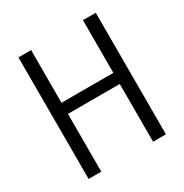

<svg xmlns="http://www.w3.org/2000/svg" viewBox="-166 -852 946 985"><g transform="rotate(-30 306.5 -360.0)"><path d="M78 0V-720H153V0ZM460 0V-720H536V0ZM120 -408H491V-342H120Z"/></g></svg>

Font: Instrument Sans SemiCondensed
Style: Regular
Weight: 400
Width: 4
Designer: Rodrigo Fuenzalida
Foundry: fragTYPE
Version: Version 1.000;gftools[0.9.28]